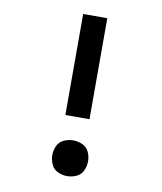

<svg xmlns="http://www.w3.org/2000/svg" viewBox="-83 -803 743 878"><g transform="rotate(10 288.0 -363.5)"><path d="M232 -266H344V-735H232ZM288 8Q310 8 331 -1.5Q352 -11 361.5 -32Q371 -53 371 -75Q371 -98 361.5 -118.5Q352 -139 331 -148.5Q310 -158 288 -158Q266 -158 245 -148.5Q224 -139 214.5 -118.5Q205 -98 205 -75Q205 -53 214.5 -32Q224 -11 245 -1.5Q266 8 288 8Z"/></g></svg>

Font: Iosevka Sparkle Semibold
Style: Regular
Weight: 600
Designer: Belleve Invis
Foundry: Belleve Invis
Version: Version 4.5.0; ttfautohint (v1.8.3)